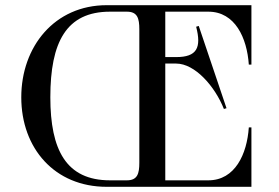

<svg xmlns="http://www.w3.org/2000/svg" viewBox="-20 -720 1076 740"><path d="M783 -675C886 -675 932 -574 939 -471H949V-700H391C191 -700 62 -541 62 -345C62 -148 191 0 391 0H949V-229H939C932 -126 886 -25 783 -25H617V-475H659C731 -475 808 -388 843 -300L853 -303L746 -620L736 -617C757 -536 739 -500 659 -500H617V-675ZM517 -607V-93C517 -51 510 -25 469 -25H404C235 -25 174 -142 174 -345C174 -557 235 -675 404 -675H469C510 -675 517 -649 517 -607Z"/></svg>

Font: Sprat
Style: Regular
Weight: 400
Designer: Ethan Nakache
Foundry: Collletttivo
Version: Version 2.000;Glyphs 3.2 (3217)